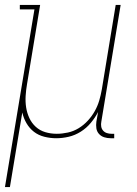

<svg xmlns="http://www.w3.org/2000/svg" viewBox="-33 -550 553 775"><path d="M-13 205 106 -512H47V-530H129L76 -210Q72 -187 70.5 -163Q69 -139 72.5 -116.5Q76 -94 85.5 -73.5Q95 -53 111.5 -38Q128 -23 150 -16.5Q172 -10 196 -10Q218 -10 241 -15Q264 -20 284.5 -32.5Q305 -45 321.5 -63Q338 -81 349.5 -101.5Q361 -122 367.5 -144Q374 -166 378 -189L434 -530H454L376 -59Q374 -49 375.5 -39.5Q377 -30 383 -23Q389 -16 398 -13Q407 -10 417 -10H428V8H414Q400 8 387.5 4Q375 0 366.5 -9.5Q358 -19 356 -32Q354 -45 356 -59L363 -98Q351 -75 333.5 -54Q316 -33 293 -18.5Q270 -4 244.5 2Q219 8 194 8Q170 8 146 2Q122 -4 104 -18Q86 -32 74 -52.5Q62 -73 57 -96L7 205Z"/></svg>

Font: Iosevka Slab Thin
Style: Italic
Weight: 100
Italic angle: -9°
Monospace: yes
Designer: Belleve Invis
Foundry: Belleve Invis
Version: Version 11.1.1; ttfautohint (v1.8.3)